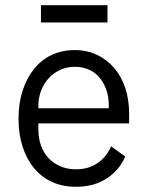

<svg xmlns="http://www.w3.org/2000/svg" viewBox="-20 -704 568 736"><path d="M137 -684H392V-618H137ZM271 12Q220 12 179.5 -6.5Q139 -25 110.5 -59.5Q82 -94 66.5 -142Q51 -190 51 -249Q51 -309 67 -357.5Q83 -406 111 -440.5Q139 -475 178.5 -493.5Q218 -512 267 -512Q314 -512 352.5 -493.5Q391 -475 418.5 -442.5Q446 -410 460.5 -365.5Q475 -321 475 -268V-231H127V-208Q127 -175 137 -146.5Q147 -118 166 -98Q185 -78 211.5 -66.5Q238 -55 271 -55Q319 -55 353.5 -78.5Q388 -102 406 -143L460 -104Q439 -53 390 -20.5Q341 12 271 12ZM267 -448Q237 -448 211.5 -436.5Q186 -425 167 -404.5Q148 -384 137.5 -356.5Q127 -329 127 -296V-289H397V-300Q397 -333 387.5 -360Q378 -387 361 -407Q344 -427 320 -437.5Q296 -448 267 -448Z"/></svg>

Font: PlemolJP
Style: Regular
Weight: 400
Monospace: yes
Version: v2.0.4; ttfautohint (v1.8.4.7-5d5b-dirty) -l 6 -r 45 -G 200 